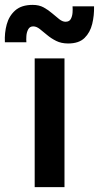

<svg xmlns="http://www.w3.org/2000/svg" viewBox="-83 -766 405 786"><path d="M59 0V-527H181V0ZM196 -588Q168 -588 147 -598.5Q126 -609 109.5 -623Q93 -637 79.5 -647.5Q66 -658 53 -658Q39 -658 32.5 -646Q26 -634 25 -618.5Q24 -603 25 -593H-63Q-65 -631 -55.5 -666Q-46 -701 -20.5 -723.5Q5 -746 51 -746Q77 -746 96 -735.5Q115 -725 130.5 -711.5Q146 -698 159.5 -687.5Q173 -677 185 -677Q201 -677 207 -688.5Q213 -700 214 -714.5Q215 -729 214 -740H302Q303 -703 294.5 -668Q286 -633 263 -610.5Q240 -588 196 -588Z"/></svg>

Font: Onest SemiBold
Style: Regular
Weight: 600
Designer: Dmitri Voloshin, Andrey Kudryavtsev
Foundry: Dmitri Voloshin, Andrey Kudryavtsev
Version: Version 1.000;gftools[0.9.33]